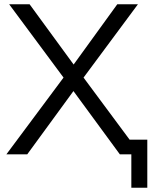

<svg xmlns="http://www.w3.org/2000/svg" viewBox="-20 -725 719 902"><path d="M597 157V0H550V-69H672V157ZM10 0 290 -376V-345L23 -705H119L339 -404H313L531 -705H628L361 -345V-376L640 0H543L309 -319H341L108 0Z"/></svg>

Font: NunitoSans1
Style: Book
Weight: 400
Designer: Vernon Adams
Foundry: Vernon Adams
Version: Version 3.101;gftools[0.9.27]